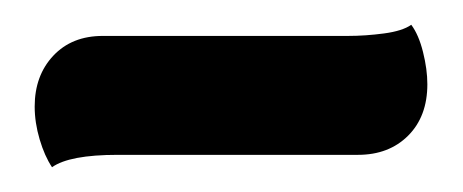

<svg xmlns="http://www.w3.org/2000/svg" viewBox="-20 -318 374 155"><path d="M312 -298Q318 -290 321.5 -276Q325 -262 325 -250Q325 -224 309.5 -208.5Q294 -193 269 -193H75Q36 -193 22 -183Q16 -192 12 -205.5Q8 -219 8 -232Q8 -257 23 -273Q38 -289 63 -289H261Q275 -289 290 -291Q305 -293 312 -298Z"/></svg>

Font: Sansita Medium Italic
Style: Regular
Weight: 500
Italic angle: -11°
Designer: Pablo Cosgaya
Foundry: Omnibus-Type
Version: Version 1.006